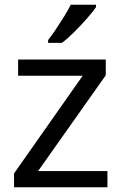

<svg xmlns="http://www.w3.org/2000/svg" viewBox="-20 -786 510 806"><path d="M431 0H39V-58L327 -468H56V-536H424V-470L140 -68H431ZM383 -756Q371 -738 346 -709.5Q321 -681 292.5 -652.5Q264 -624 240 -606H182V-618Q197 -637 214.5 -663Q232 -689 249 -716.5Q266 -744 277 -766H383Z"/></svg>

Font: Noto Sans Hebrew Droid SemiBold
Style: Regular
Weight: 600
Designer: Monotype Design Team
Foundry: Monotype Imaging Inc.
Version: Version 1.100; ttfautohint (v1.8.4.7-5d5b)